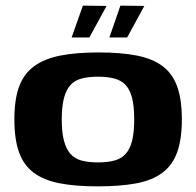

<svg xmlns="http://www.w3.org/2000/svg" viewBox="-20 -654 696 681"><path d="M327 7Q247 7 191 -4Q135 -15 99.5 -41.5Q64 -68 47.5 -114Q31 -160 31 -230Q31 -302 48 -347.5Q65 -393 101.5 -419.5Q138 -446 194.5 -457Q251 -468 330 -468Q409 -468 465 -457Q521 -446 556.5 -419.5Q592 -393 608.5 -347Q625 -301 625 -230Q625 -159 608 -113Q591 -67 555 -40.5Q519 -14 462.5 -3.5Q406 7 327 7ZM328 -78Q361 -78 385.5 -84.5Q410 -91 425.5 -108Q441 -125 448.5 -154.5Q456 -184 456 -230Q456 -277 448.5 -306.5Q441 -336 425.5 -352.5Q410 -369 385.5 -375.5Q361 -382 328 -382Q294 -382 269.5 -375.5Q245 -369 230 -352.5Q215 -336 207 -306.5Q199 -277 199 -230Q199 -184 207 -154.5Q215 -125 230 -108Q245 -91 269.5 -84.5Q294 -78 328 -78ZM368 -521 407 -634 492 -633 431 -521ZM234 -521 274 -634 358 -633 297 -521Z"/></svg>

Font: Genos
Style: Bold
Weight: 700
Designer: Robert E. Leuschke
Foundry: Robert E. Leuschke
Version: Version 1.010